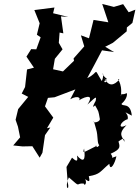

<svg xmlns="http://www.w3.org/2000/svg" viewBox="-20 -765 706 973"><path d="M467 -111C478 -75 471 -40 483 -29C464 -2 467 -47 466 -24C401 8 398 16 406 -12C415 48 403 61 370 23C378 64 360 47 345 34L317 81L323 158C336 208 303 192 329 134C394 191 360 162 404 165C412 186 428 146 399 131C441 171 434 147 430 128C489 118 486 105 534 65C538 106 562 65 570 27C514 44 568 49 541 14C597 -11 587 -23 579 -53C559 -21 615 -90 610 -46C602 -73 574 -83 621 -131C573 -105 589 -150 627 -161C635 -194 586 -210 648 -179C641 -250 597 -222 596 -239C626 -266 624 -287 623 -293C580 -275 604 -308 592 -277C604 -351 563 -371 585 -362C558 -332 532 -324 509 -368C541 -342 485 -342 522 -365C478 -398 518 -409 496 -354C450 -428 486 -399 422 -369C447 -416 473 -463 497 -510L558 -501L513 -528L552 -548L622 -606L623 -626L651 -649L666 -716L632 -703L604 -744L557 -730L498 -745L529 -652L454 -664L431 -571L390 -586L407 -530L353 -469L355 -457L299 -403L249 -414L258 -467L297 -515L278 -548L282 -600L301 -596L289 -682L326 -679L249 -698L256 -727L154 -714L181 -647L167 -589L186 -576L164 -515L138 -516L114 -478L152 -422L117 -413L107 -324L90 -291L123 -274L72 -212L59 -158L71 -123L82 -69L47 -28L94 -23L144 -24L181 34L195 9L208 -80L235 -119L218 -115L250 -169L208 -226L223 -269L256 -272L259 -273L362 -312L336 -262C377 -286 399 -265 371 -250C394 -269 466 -300 423 -235C470 -278 469 -278 465 -254C459 -243 441 -210 462 -231C481 -196 478 -207 486 -162C487 -145 447 -140 456 -150Z"/></svg>

Font: Asimov Aggro
Style: CondIt
Weight: 500
Designer: Google
Version: Version 2.000980; 2014